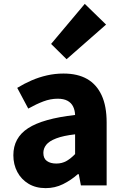

<svg xmlns="http://www.w3.org/2000/svg" viewBox="-20 -958 638 992"><path d="M216 14Q165 14 127.5 -8.5Q90 -31 69.5 -69.5Q49 -108 49 -156Q49 -246 125 -295.5Q201 -345 368 -364Q367 -389 357.5 -408Q348 -427 328.5 -437.5Q309 -448 278 -448Q241 -448 204 -434Q167 -420 126 -397L69 -504Q105 -526 143 -542.5Q181 -559 222.5 -568.5Q264 -578 308 -578Q381 -578 430 -550Q479 -522 505 -466Q531 -410 531 -325V0H398L387 -58H382Q347 -27 305.5 -6.5Q264 14 216 14ZM271 -113Q300 -113 323 -126Q346 -139 368 -162V-264Q307 -257 270.5 -243Q234 -229 219 -210Q204 -191 204 -168Q204 -139 222.5 -126Q241 -113 271 -113ZM324 -652 244 -731 418 -938 528 -831Z"/></svg>

Font: Noto Sans HK Thin ExtraBold
Style: Regular
Weight: 800
Version: Version 2.004-H2;hotconv 1.0.118;makeotfexe 2.5.65603